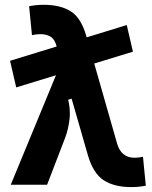

<svg xmlns="http://www.w3.org/2000/svg" viewBox="-20 -762 626 792"><path d="M46.9 -401.4 21.5 -511.2 213.9 -570.3Q205.6 -600.6 188.5 -610.8Q171.4 -621.1 146.5 -621.1Q131.3 -621.1 111.8 -617.2L100.1 -736.3Q128.9 -742.2 160.2 -742.2Q229 -742.2 271.7 -715.3Q314.5 -688.5 335.4 -615.2L337.4 -607.9L502.9 -658.7L528.3 -548.8L368.7 -500L462.9 -170.4Q479.5 -111.3 535.2 -111.3Q550.3 -111.3 569.8 -115.2L581.5 3.9Q552.7 9.8 521.5 9.8Q451.7 9.8 408 -18.3Q364.3 -46.4 342.3 -122.6L275.4 -355L261.2 -350.6Q268.1 -321.8 268.1 -293.5Q268.1 -280.8 266.6 -268.6Q261.7 -228 249 -194.3L174.3 0H24.4L210.9 -451.7Z"/></svg>

Font: CaskaydiaMono NF
Style: Bold
Weight: 700
Designer: Aaron Bell
Foundry: Saja Typeworks
Version: Version 2111.001; ttfautohint (v1.8.4);Nerd Fonts 3.1.1